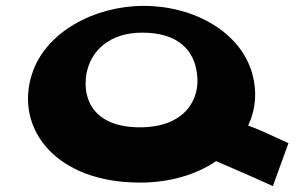

<svg xmlns="http://www.w3.org/2000/svg" viewBox="-20 -604 1014 653"><path d="M464 -493C589 -493 641 -430 650 -353C662 -265 608 -171 456 -171C300 -171 259 -265 274 -353C288 -430 351 -493 464 -493ZM961 -117C899 -146 855 -166 824 -177C850 -232 855 -293 838 -353C799 -495 640 -584 469 -584C301 -584 135 -495 89 -353C29 -169 167 17 456 17C558 17 647 -10 715 -56C761 -36 827 -8 908 29Z"/></svg>

Font: Hussar Milosc
Style: Bold
Weight: 700
Foundry: Cannot Into Space Fonts
Version: Version 1.02